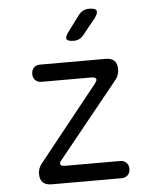

<svg xmlns="http://www.w3.org/2000/svg" viewBox="-55 -831 709 878"><g transform="rotate(-5 300.0 -392.5)"><path d="M146 0Q120 0 106.5 -13Q93 -26 93 -51Q93 -65 97 -76.5Q101 -88 110 -99L383 -441Q387 -447 389.5 -451Q392 -455 392 -459Q392 -465 386 -468Q380 -471 368 -471H141Q123 -471 112.5 -482Q102 -493 102 -510Q102 -528 112.5 -539Q123 -550 140 -550H443Q469 -550 482 -537Q495 -524 495 -498Q495 -485 491 -473Q487 -461 479 -451L202 -108Q197 -103 195 -98.5Q193 -94 193 -90Q193 -85 198.5 -82Q204 -79 215 -79H468Q485 -79 496 -68Q507 -57 507 -40Q507 -22 496 -11Q485 0 468 0ZM305 -645Q277 -645 272 -655.5Q267 -666 284 -688L339 -762Q348 -773 359.5 -779Q371 -785 386 -785Q414 -785 420 -774Q426 -763 408 -739L349 -666Q341 -656 330 -650.5Q319 -645 305 -645Z"/></g></svg>

Font: Maple Mono NL Light
Style: Regular
Weight: 300
Monospace: yes
Designer: subframe7536
Version: Version 7.000